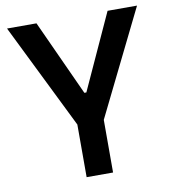

<svg xmlns="http://www.w3.org/2000/svg" viewBox="-79 -762 744 831"><g transform="rotate(-10 293.0 -346.5)"><path d="M234.9 0V-231.4L7.3 -693.4H136.7L288.6 -361.3H297.4L449.2 -693.4H578.6L351.1 -231.4V0Z"/></g></svg>

Font: Caskaydia Cove SemiBold
Style: Regular
Weight: 600
Monospace: yes
Designer: Aaron Bell
Foundry: Saja Typeworks
Version: Version 4.300; ttfautohint (v1.8.3)